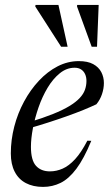

<svg xmlns="http://www.w3.org/2000/svg" viewBox="-20 -724 430 754"><path d="M273 -458Q241.5 -458 214.8 -436.2Q188 -414.5 167 -379.5Q146 -344.5 131.5 -302.8Q117 -261 109.2 -220.2Q101.5 -179.5 101.5 -147.5Q101.5 -95 121.2 -73Q141 -51 176 -51Q201.5 -51 226 -61.8Q250.5 -72.5 274.8 -98.8Q299 -125 323 -171.5L338.5 -171Q309.5 -100.5 279.8 -61Q250 -21.5 218 -5.8Q186 10 149 10Q110 10 81.5 -5Q53 -20 37.8 -49.5Q22.5 -79 22.5 -121.5Q22.5 -174.5 36 -226.8Q49.5 -279 74.5 -325.2Q99.5 -371.5 133 -407.2Q166.5 -443 206.2 -463.5Q246 -484 289.5 -484Q324.5 -484 346 -472.2Q367.5 -460.5 377.8 -440.8Q388 -421 388 -398Q388 -376.5 380.5 -354.2Q373 -332 358.5 -314.5Q337.5 -304.5 307.5 -292.2Q277.5 -280 242.2 -267.5Q207 -255 169 -242.8Q131 -230.5 93.5 -220L96 -244.5Q150 -261 188.5 -276.5Q227 -292 252.5 -307.5Q278 -323 292.8 -338.8Q307.5 -354.5 313.5 -371.2Q319.5 -388 319.5 -406Q319.5 -421.5 314 -433.2Q308.5 -445 298.2 -451.5Q288 -458 273 -458ZM245.5 -540.5H220L118.5 -698.5L119.5 -704.5H209.5ZM361 -540.5H340L282.5 -698.5L283 -704.5H367.5Z"/></svg>

Font: Newsreader 48pt
Style: Italic
Weight: 400
Italic angle: -17°
Version: Version 1.003